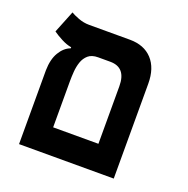

<svg xmlns="http://www.w3.org/2000/svg" viewBox="-113 -719 811 827"><g transform="rotate(20 293.0 -306.0)"><path d="M59.6 0V-338.4Q60.5 -389.2 79.6 -421.1Q98.6 -453.1 127.9 -463.9V-468.8Q106.4 -472.2 81.8 -485.1Q57.1 -498 41 -509.8L82 -611.8Q93.3 -604.5 117.7 -595.2Q142.1 -585.9 167.5 -585.9H354.5Q419.9 -585.9 456.8 -546.1Q493.7 -506.3 493.7 -434.6V0ZM252 -467.8Q223.1 -467.8 207 -453.9Q190.9 -439.9 183.6 -418.5Q176.3 -397 174.6 -373Q172.9 -349.1 172.9 -329.1V-118.2H380.4V-381.8Q380.4 -467.8 307.6 -467.8Z"/></g></svg>

Font: Cascadia Mono NF SemiBold
Style: Regular
Weight: 600
Monospace: yes
Designer: Aaron Bell
Foundry: Saja Typeworks
Version: Version 2404.023; ttfautohint (v1.8.4)